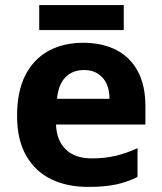

<svg xmlns="http://www.w3.org/2000/svg" viewBox="-20 -724 637 754"><path d="M306 -556Q382 -556 437 -527.5Q492 -499 521.5 -443.5Q551 -388 551 -308V-235H200Q202 -173 238 -137.5Q274 -102 341 -102Q392 -102 434 -112Q476 -122 520 -142V-29Q480 -9 435.5 0.5Q391 10 325 10Q244 10 181.5 -20Q119 -50 83 -112.5Q47 -175 47 -269Q47 -365 79.5 -428.5Q112 -492 170.5 -524Q229 -556 306 -556ZM310 -449Q265 -449 237 -420.5Q209 -392 204 -336H410Q410 -369 399 -394Q388 -419 365.5 -434Q343 -449 310 -449ZM466 -704V-606H134V-704Z"/></svg>

Font: Noto Sans Lao UI
Style: Regular
Weight: 400
Designer: Monotype Design Team
Foundry: Monotype Imaging Inc.
Version: Version 2.000